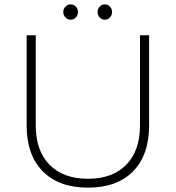

<svg xmlns="http://www.w3.org/2000/svg" viewBox="-20 -862 811 886"><path d="M339.8 -807.1Q339.8 -792 330.1 -781.5Q320.3 -771 306.2 -771Q292 -771 282 -781.5Q272 -792 272 -807.1Q272 -821.3 282 -831.5Q292 -841.8 306.2 -841.8Q320.3 -841.8 330.1 -831.5Q339.8 -821.3 339.8 -807.1ZM463.9 -841.8Q477.5 -841.8 487.3 -831.5Q497.1 -821.3 497.1 -807.1Q497.1 -792 487.3 -781.5Q477.5 -771 463.9 -771Q449.7 -771 439.9 -781.5Q430.2 -792 430.2 -807.1Q430.2 -821.3 439.9 -831.5Q449.7 -841.8 463.9 -841.8ZM145 -283.2Q145 -166.5 208.5 -101.8Q272 -37.1 386.2 -37.1Q499.5 -37.1 562.7 -101.8Q626 -166.5 626 -283.2V-699.2H668V-283.2Q668 -146.5 594 -71.3Q520 3.9 386.2 3.9Q252 3.9 177.5 -71.3Q103 -146.5 103 -283.2V-699.2H145Z"/></svg>

Font: Montserrat-Arabic ExtraLight
Style: Regular
Weight: 275
Designer: Mohamed Gaber
Foundry: Kief Type Foundry
Version: Version 5.008;PS 005.008;hotconv 1.0.88;makeotf.lib2.5.64775